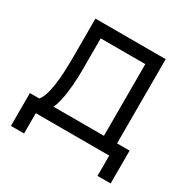

<svg xmlns="http://www.w3.org/2000/svg" viewBox="-149 -678 915 928"><g transform="rotate(30 308.0 -213.5)"><path d="M516.5 -55.8V-540H124.5V-333.5Q124.5 -285.7 122.5 -243.3Q120.5 -201 115.3 -166.4Q110.2 -131.8 101.6 -106.4Q93 -81 79.8 -67L154 -56.5Q163.2 -68.7 170.6 -91.5Q178 -114.3 183.2 -145.2Q188.3 -176 191.2 -213.6Q194.2 -251.2 194.2 -292.3V-470H443.2V-55.8ZM30 113.3H103.3V0H513.2V113.3H586.5V-70H516.5H82.5H30Z"/></g></svg>

Font: Vela Sans GX ExtLt
Style: Regular
Weight: 200
Designer: Principal design: Mikhail Sharanda - project Manrope.
Design modification: Ravid Balaliev
Foundry: Mikhail Sharanda
Version: Version 1.001